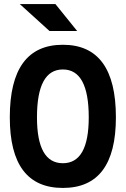

<svg xmlns="http://www.w3.org/2000/svg" viewBox="-20 -926 626 956"><path d="M293 9.8Q28.8 9.8 28.8 -341.8Q28.8 -703.1 293 -703.1Q557.1 -703.1 557.1 -341.8Q557.1 9.8 293 9.8ZM293 -113.3Q421.9 -113.3 421.9 -341.8Q421.9 -580.1 293 -580.1Q164.1 -580.1 164.1 -341.8Q164.1 -113.3 293 -113.3ZM226.6 -771.5 78.6 -905.8H255.9L364.3 -771.5Z"/></svg>

Font: CaskaydiaMono NF
Style: Bold
Weight: 700
Designer: Aaron Bell
Foundry: Saja Typeworks
Version: Version 2111.001; ttfautohint (v1.8.4);Nerd Fonts 3.1.1